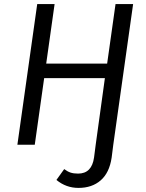

<svg xmlns="http://www.w3.org/2000/svg" viewBox="-20 -708 712 939"><path d="M65 0 162 -688H247L206 -397H504L545 -688H631L534 0H448L493 -326H196L150 0ZM256 172 294 119Q310 131 325 136Q340 141 362 141Q429 141 440 62L448 0H534L526 63Q515 137 472.5 174Q430 211 364 211Q303 211 256 172Z"/></svg>

Font: Fira Sans Book
Style: Italic
Weight: 350
Italic angle: -8°
Designer: bBox Type GmbH & Carrois Corporate GbR & Edenspiekermann AG
Foundry: bBox Type GmbH & Carrois Corporate GbR & Edenspiekermann AG
Version: Version 4.301